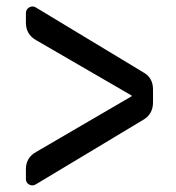

<svg xmlns="http://www.w3.org/2000/svg" viewBox="-20 -595 540 590"><path d="M89.8 -28.3Q80.1 -22.5 69.8 -27.8Q59.6 -33.2 59.6 -44.9V-75.2Q59.6 -110.4 90.8 -127.9L383.8 -298.8Q384.8 -298.8 384.8 -299.8Q384.8 -301.8 383.8 -301.8L90.8 -471.7Q59.6 -489.3 59.6 -525.4V-554.7Q59.6 -566.4 69.8 -572.3Q80.1 -578.1 89.8 -572.3L419.9 -373Q450.2 -356.4 450.2 -320.3V-280.3Q450.2 -244.1 419.9 -226.6Z"/></svg>

Font: Rounded-L Mgen+ 1m medium
Style: Regular
Weight: 500
Designer: [Source Han Sans]
Ryoko NISHIZUKA  (kana & ideographs); Paul D. Hunt (Latin, Greek & Cyrillic); Wenlong ZHANG  (bopomofo
Version: Version 1.059.20150602